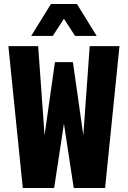

<svg xmlns="http://www.w3.org/2000/svg" viewBox="-20 -941 640 961"><path d="M94 0 22 -710H171L203 -264L255 -630H345L397 -264L429 -710H578L506 0H349L300 -322L251 0ZM136 -761 235 -921H365L464 -761H356L300 -847L244 -761Z"/></svg>

Font: Geist Mono ExtraBold
Style: Regular
Weight: 800
Monospace: yes
Designer: Basement.studio, Andrés Briganti, Mateo Zaragoza
Foundry: Basement.studio, Vercel, Andrés Briganti, Guido Ferreyra, Mateo Zaragoza
Version: Version 1.500; ttfautohint (v1.8.4.7-5d5b)